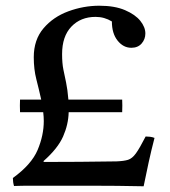

<svg xmlns="http://www.w3.org/2000/svg" viewBox="-20 -650 595 671"><path d="M482 1Q439 0 389.5 -0.5Q340 -1 291 -1Q242 -1 200 -1Q140 -1 96 -1Q52 -1 29 0Q25 -13 25 -28Q90 -75 111.5 -126Q133 -177 133 -227Q133 -242 131 -258H50Q49 -282 50 -302H124Q116 -338 107 -373Q98 -408 98 -450Q98 -511 132 -551Q166 -591 219 -610.5Q272 -630 327 -630Q381 -630 417 -614.5Q453 -599 470.5 -577Q488 -555 488 -533Q488 -513 475 -498Q462 -483 439 -483Q411 -483 391 -508Q371 -533 371 -575Q345 -591 314 -591Q262 -591 229.5 -557Q197 -523 197 -461Q197 -429 201.5 -407Q206 -385 211 -361.5Q216 -338 219 -302H407Q408 -282 407 -258H220Q219 -215 200.5 -173Q182 -131 132 -87L133 -84Q188 -84 258 -84.5Q328 -85 387 -86Q413 -87 427.5 -91.5Q442 -96 455 -114Q468 -132 489 -173Q496 -173 504.5 -172Q513 -171 520 -168Q509 -126 499.5 -82.5Q490 -39 482 1Z"/></svg>

Font: Tiro Gurmukhi
Style: Regular
Weight: 400
Designer: Gurmukhi: John Hudson & Fiona Ross. Latin: John Hudson.
Foundry: Tiro Typeworks Ltd.
Version: Version 1.52